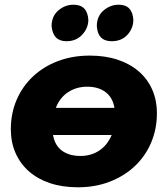

<svg xmlns="http://www.w3.org/2000/svg" viewBox="-20 -786 711 815"><path d="M311 9Q245 9 192.5 -8.5Q140 -26 103 -58.5Q66 -91 46 -136.5Q26 -182 26 -237Q26 -305 50.5 -362Q75 -419 119.5 -461Q164 -503 225.5 -526.5Q287 -550 361 -550Q427 -550 479.5 -532.5Q532 -515 569 -483Q606 -451 626 -406Q646 -361 646 -305Q646 -238 621.5 -180.5Q597 -123 552.5 -81Q508 -39 446.5 -15Q385 9 311 9ZM466 -328Q458 -373 427.5 -395.5Q397 -418 350 -418Q305 -418 269.5 -395Q234 -372 217 -328ZM322 -124Q367 -124 401.5 -147Q436 -170 454 -213H205Q213 -168 243.5 -146Q274 -124 322 -124ZM262 -611Q205 -611 199 -675Q199 -717 227.5 -741.5Q256 -766 292 -766Q351 -766 355 -702Q355 -667 329.2 -639Q303.5 -611 262 -611ZM454 -611Q395 -611 391 -675Q391 -717 419.5 -741.5Q448 -766 484 -766Q542 -766 546 -702Q546 -666 521 -638.5Q496 -611 454 -611Z"/></svg>

Font: Argentum Sans
Style: Bold Italic
Weight: 700
Italic angle: -11°
Designer: Julieta Ulanovsky (font), Cristiano Sobral (main changes and remaster)
Foundry: Julieta Ulanovsky (font), Cristiano Sobral (main changes and remaster)
Version: Version 2.007;June 15, 2022;FontCreator 14.0.0.2814 64-bit; 